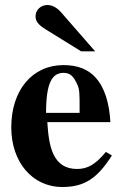

<svg xmlns="http://www.w3.org/2000/svg" viewBox="-20 -733 484 767"><path d="M360 -528 223 -685C207 -703 188 -713 169 -713C143 -713 122 -693 122 -668C122 -648 133 -634 162 -616L304 -528ZM403 -126C362 -77 331 -58 288 -58C190 -58 175 -150 169 -245H421C417 -319 399 -382 362 -423C333 -455 292 -473 234 -473C109 -473 25 -373 25 -224C25 -87 108 14 229 14C314 14 367 -17 427 -112ZM298 -282H164C164 -402 188 -442 234 -442C263 -442 275 -425 289 -395C298 -376 298 -355 298 -303Z"/></svg>

Font: STIXGeneral
Style: Bold
Weight: 700
Designer: MicroPress Inc., with final additions and corrections provided by Coen Hoffman, Elsevier (retired)
Version: Version 1.1.0